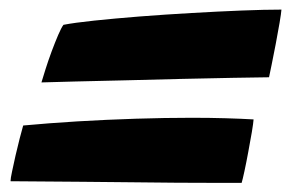

<svg xmlns="http://www.w3.org/2000/svg" viewBox="-20 -592 621 410"><path d="M115.5 -539Q138.5 -543.5 181.2 -548Q224 -552.5 278 -556.8Q332 -561 388.5 -564.2Q445 -567.5 495.5 -569.5Q546 -571.5 581 -571.5Q580.5 -564 577 -543.2Q573.5 -522.5 568.8 -498Q564 -473.5 560 -453.5Q556 -433.5 554.5 -427Q527 -426.5 477.5 -425.8Q428 -425 368 -423.5Q308 -422 248.8 -420.5Q189.5 -419 141.5 -418Q93.5 -417 68.5 -416Q71.5 -426 77.2 -444.2Q83 -462.5 90.2 -482Q97.5 -501.5 104.2 -517.2Q111 -533 115.5 -539ZM29.5 -324Q83 -329 145 -332.8Q207 -336.5 270 -338.5Q333 -340.5 389.5 -340.5Q428 -340.5 462 -339.5Q496 -338.5 521.5 -337Q521 -329.5 517.8 -310Q514.5 -290.5 510.2 -267.8Q506 -245 502 -226.5Q498 -208 496 -201.5Q477.5 -201.5 441 -201.5Q404.5 -201.5 357 -201.8Q309.5 -202 257.8 -202.8Q206 -203.5 156.5 -203.8Q107 -204 66.8 -204.5Q26.5 -205 2.5 -205Q2.5 -211 5.8 -226Q9 -241 13.2 -260Q17.5 -279 22 -296.2Q26.5 -313.5 29.5 -324Z"/></svg>

Font: Grandstander Thin
Style: Bold Italic
Weight: 700
Italic angle: -15°
Version: Version 1.200